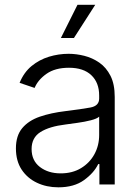

<svg xmlns="http://www.w3.org/2000/svg" viewBox="-20 -781 589 813"><path d="M227.1 12.2Q177.2 12.2 136.5 -7.1Q95.7 -26.4 71.5 -63Q47.4 -99.6 47.4 -152.8Q47.4 -206.5 74.2 -238.5Q101.1 -270.5 148.4 -286.9Q195.8 -303.2 257.3 -310.5Q325.2 -318.8 362.5 -325.7Q399.9 -332.5 399.9 -363.8V-376.5Q399.9 -431.2 366.7 -462.6Q333.5 -494.1 272 -494.1Q213.4 -494.1 177 -468.5Q140.6 -442.9 126.5 -408.7L63 -430.2Q81.1 -474.6 113.8 -501.5Q146.5 -528.3 187.3 -540.8Q228 -553.2 270.5 -553.2Q302.7 -553.2 336.9 -544.7Q371.1 -536.1 400.4 -515.9Q429.7 -495.6 447.8 -460.2Q465.8 -424.8 465.8 -370.6V0H400.9V-86.4H396Q377.9 -48.8 335.7 -18.3Q293.5 12.2 227.1 12.2ZM236.8 -46.9Q286.6 -46.9 323.2 -69.1Q359.9 -91.3 379.9 -128.2Q399.9 -165 399.9 -209.5V-287.1Q390.6 -278.3 364.7 -271.7Q338.9 -265.1 309.1 -261Q279.3 -256.8 257.8 -253.9Q189 -245.6 151.4 -221.9Q113.8 -198.2 113.8 -149.9Q113.8 -101.1 148.9 -74Q184.1 -46.9 236.8 -46.9ZM237.8 -620.1 308.1 -760.7H383.3L293 -620.1Z"/></svg>

Font: Inter Light
Style: Regular
Weight: 300
Designer: Rasmus Andersson
Foundry: rsms
Version: Version 4.000;git-a52131595